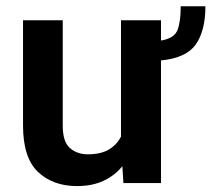

<svg xmlns="http://www.w3.org/2000/svg" viewBox="-20 -594 686 623"><path d="M566.4 -573.7H646.5Q646.5 -494.6 615.5 -450.2Q584.5 -405.8 502.4 -397.9V0H380.4L377 -54.7Q352.5 -24.4 315.9 -7.3Q279.3 9.8 230 9.8Q151.9 9.8 103.3 -36.1Q54.7 -82 54.7 -187V-528.3H183.6V-186Q183.6 -133.8 207 -113.5Q230.5 -93.3 264.6 -93.3Q307.1 -93.3 333.3 -108.9Q359.4 -124.5 372.6 -150.9V-528.3H502.4V-462.4Q545.9 -469.7 556.2 -497.1Q566.4 -524.4 566.4 -573.7Z"/></svg>

Font: Vazirmatn RD SemiBold
Style: Regular
Weight: 600
Designer: Saber Rastikerdar
Foundry: Saber Rastikerdar
Version: Version 32.102